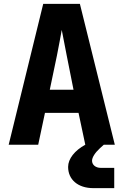

<svg xmlns="http://www.w3.org/2000/svg" viewBox="-20 -750 640 995"><path d="M25 0H178L213 -165H387L422 0C367 30 333 73 333 115C333 180 383 225 464 225H572V120H503C474 120 457 103 457 83C457 66 472 42 498 18L518 0H575L394 -730H204ZM238 -285 275 -462C285 -512 295 -567 300 -595C305 -567 316 -512 326 -461L361 -285Z"/></svg>

Font: JetBrains Mono ExtraBold
Style: Regular
Weight: 800
Monospace: yes
Designer: Philipp Nurullin, Konstantin Bulenkov
Foundry: JetBrains
Version: Version 2.305